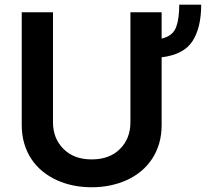

<svg xmlns="http://www.w3.org/2000/svg" viewBox="-20 -779 909 810"><path d="M203.5 -727.3V-263.1Q203.5 -195 247.9 -150.6Q291.9 -106.5 366.8 -106.5Q442.1 -106.5 486.2 -150.6Q530.2 -194.6 530.2 -263.1V-727.3H661.9V-616.1Q709.2 -627.1 723 -664.4Q736.2 -699.2 736.2 -759.2H828.8Q828.8 -662.6 792.3 -605.8Q755.7 -548.7 661.9 -537.3V-252.1Q661.9 -209.9 651.5 -174Q641 -138.1 621.6 -108.8Q602.3 -79.5 575.5 -57.2Q548.7 -34.8 515.8 -19.7Q483 -4.6 445.3 3.2Q407.7 11 366.8 11Q327.4 11 290.1 3.6Q252.8 -3.9 220 -18.8Q187.1 -33.7 160 -55.8Q132.8 -77.8 113.1 -107.1Q93.4 -136.4 82.6 -172.6Q71.7 -208.8 71.7 -252.1V-727.3Z"/></svg>

Font: Inter P Semi Bold
Style: Regular
Weight: 600
Designer: Rasmus Andersson
Foundry: rsms
Version: Version 3.018;git-588b23468